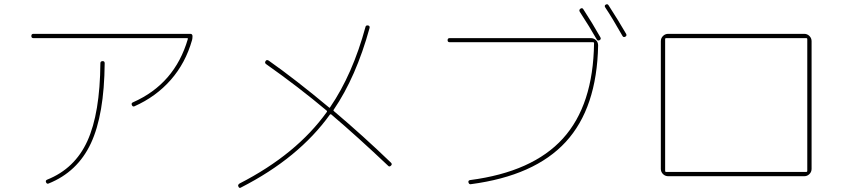

<svg xmlns="http://www.w3.org/2000/svg" viewBox="-20 -862 4040 918"><path d="M139.6 -679.7Q129.9 -679.7 129.9 -689.9Q129.9 -700.2 139.6 -700.2H889.6Q899.4 -700.2 900.4 -690.4Q900.4 -677.7 898.4 -670.9Q867.2 -560.5 796.4 -480Q725.6 -399.4 622.1 -353.5Q614.3 -350.6 610.4 -359.9Q606.4 -369.1 616.2 -373Q815.4 -460.9 877.9 -674.8Q879.9 -679.7 874 -679.7ZM460 -559.6Q460 -569.3 470.2 -569.8Q480.5 -570.3 480.5 -559.6Q478.5 -313.5 414.6 -176.8Q350.6 -40 211.9 15.6Q204.1 18.6 200.2 9.8Q196.3 1 205.1 -2.9Q337.9 -55.7 397.9 -188Q458 -320.3 460 -559.6Z M1132.8 34.2Q1124 40 1120.1 30.3Q1115.2 22.5 1125 15.6Q1397.5 -124 1543 -327.1Q1544.9 -330.1 1542 -333Q1407.2 -446.3 1252 -555.7Q1244.1 -561.5 1250 -570.3Q1254.9 -578.1 1264.6 -572.3Q1393.6 -481.4 1552.7 -348.6Q1556.6 -344.7 1558.6 -349.6Q1666 -506.8 1727.5 -733.4Q1729.5 -742.2 1740.2 -740.2Q1749 -738.3 1747.1 -728.5Q1682.6 -494.1 1575.2 -336.9Q1572.3 -334 1577.1 -330.1Q1715.8 -212.9 1849.6 -84Q1856.4 -77.1 1849.6 -70.3Q1841.8 -62.5 1835.9 -69.3Q1689.5 -208 1565.4 -313.5Q1561.5 -317.4 1557.6 -314.5Q1408.2 -106.4 1132.8 34.2Z M2129.9 -660.2Q2120.1 -660.2 2120.1 -669.9Q2120.1 -679.7 2129.9 -679.7H2804.7Q2819.3 -679.7 2829.6 -669.9Q2839.8 -660.2 2839.8 -644.5Q2834 -345.7 2685.1 -183.6Q2536.1 -21.5 2231.4 18.6Q2222.7 20.5 2219.7 9.8Q2217.8 1 2227.5 -1Q2526.4 -40 2671.4 -199.7Q2816.4 -359.4 2820.3 -655.3Q2820.3 -660.2 2815.4 -660.2ZM2833 -673.8Q2799.8 -732.4 2752 -805.7Q2747.1 -814.5 2754.9 -820.3Q2763.7 -826.2 2768.6 -818.4Q2811.5 -752.9 2850.6 -683.6Q2855.5 -674.8 2846.7 -669.9Q2837.9 -665 2833 -673.8ZM2956.1 -690.4Q2906.2 -778.3 2874 -826.2Q2868.2 -835 2876 -839.8Q2884.8 -844.7 2889.6 -836.9Q2937.5 -762.7 2973.6 -700.2Q2978.5 -691.4 2969.7 -686.5Q2960.9 -681.6 2956.1 -690.4Z M3160.2 -674.8V-44.9Q3160.2 -40 3165 -40H3835Q3839.8 -40 3839.8 -44.9V-674.8Q3839.8 -679.7 3835 -679.7H3165Q3160.2 -679.7 3160.2 -674.8ZM3174.8 -19.5Q3160.2 -19.5 3149.9 -29.8Q3139.6 -40 3139.6 -54.7V-665Q3139.6 -679.7 3149.9 -689.9Q3160.2 -700.2 3174.8 -700.2H3825.2Q3839.8 -700.2 3850.1 -689.9Q3860.4 -679.7 3860.4 -665V-54.7Q3860.4 -40 3850.1 -29.8Q3839.8 -19.5 3825.2 -19.5Z"/></svg>

Font: Rounded Mgen+ 1m thin
Style: Regular
Weight: 100
Designer: [Source Han Sans]
Ryoko NISHIZUKA  (kana & ideographs); Paul D. Hunt (Latin, Greek & Cyrillic); Wenlong ZHANG  (bopomofo
Version: Version 1.059.20150602